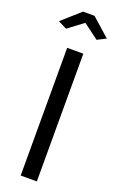

<svg xmlns="http://www.w3.org/2000/svg" viewBox="-177 -960 615 1003"><g transform="rotate(20 130.0 -458.0)"><path d="M-2.9 -826.2 98.1 -916H162.1L263.2 -826.2L214.8 -801.8L129.9 -865.2L44.9 -801.8ZM85 0V-710H174.8V0Z"/></g></svg>

Font: Rawline Medium
Style: Regular
Weight: 500
Designer: Matt McInerney, Pablo Impallari, Rodrigo Fuenzalida
Foundry: Matt McInerney, Pablo Impallari, Rodrigo Fuenzalida
Version: Version 4.020;PS 004.020;hotconv 1.0.88;makeotf.lib2.5.64775